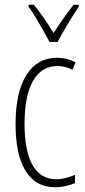

<svg xmlns="http://www.w3.org/2000/svg" viewBox="-20 -850 360 814"><path d="M190 -672H224C249 -719 285 -779 314 -822V-830H292C258 -786 235 -753 207 -710C182 -752 149 -799 123 -830H101V-822C126 -788 164 -721 190 -672ZM214 -56C241 -56 274 -63 298 -74V-109C271 -97 244 -90 218 -90C124 -90 84 -183 84 -325C84 -488 136 -570 223 -570C246 -570 267 -565 287 -554L300 -586C277 -598 251 -605 221 -605C111 -605 46 -506 46 -324C46 -157 100 -56 214 -56Z"/></svg>

Font: Noto Sans Malayalam UI ExtraCondensed ExtraLight
Style: Regular
Weight: 200
Width: 2
Designer: Jelle Bosma - Monotype Design Team
Foundry: Monotype Imaging Inc.
Version: Version 2.104